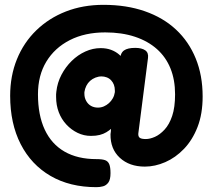

<svg xmlns="http://www.w3.org/2000/svg" viewBox="-20 -640 879 794"><path d="M379 134Q269 134 189 87.5Q109 41 65.5 -44Q22 -129 22 -244Q22 -326 50 -395Q78 -464 130 -514.5Q182 -565 252.5 -592.5Q323 -620 408 -620Q503 -620 579 -593.5Q655 -567 708 -517.5Q761 -468 789.5 -398Q818 -328 818 -241Q818 -169 797 -115Q776 -61 741 -24.5Q706 12 663.5 30.5Q621 49 579 49Q515 49 475.5 12.5Q436 -24 437 -85Q438 -91 438.5 -97Q439 -103 439 -107Q431 -100 419.5 -93Q408 -86 392.5 -82Q377 -78 356 -78Q327 -78 301 -90.5Q275 -103 254.5 -125Q234 -147 223 -176Q212 -205 212 -239Q212 -245 212 -250.5Q212 -256 213 -261Q217 -298 234 -330.5Q251 -363 276.5 -388Q302 -413 333 -427Q364 -441 396 -441Q420 -441 439 -434Q458 -427 472 -415Q486 -403 492 -389L476 -394Q478 -421 493 -431.5Q508 -442 539 -442Q566 -442 580.5 -432Q595 -422 592 -400L552 -88Q551 -76 557.5 -70.5Q564 -65 583 -65Q600 -65 620.5 -74Q641 -83 660.5 -104Q680 -125 692 -160.5Q704 -196 704 -250Q704 -310 685 -357Q666 -404 629 -437Q592 -470 538 -488Q484 -506 415 -506Q331 -506 268.5 -474Q206 -442 171.5 -385Q137 -328 137 -250Q137 -164 165 -104Q193 -44 247 -13Q301 18 379 18Q403 18 415 22.5Q427 27 432 39.5Q437 52 437 76Q437 103 428 115Q419 127 406 130.5Q393 134 379 134ZM385 -195Q398 -195 409.5 -200Q421 -205 430.5 -213.5Q440 -222 446.5 -233.5Q453 -245 455 -259V-265Q455 -279 451 -289.5Q447 -300 439.5 -308Q432 -316 421.5 -320Q411 -324 400 -324Q387 -324 374.5 -319Q362 -314 352.5 -305.5Q343 -297 337 -285Q331 -273 329 -259V-252Q329 -236 336.5 -222.5Q344 -209 356.5 -202Q369 -195 385 -195Z"/></svg>

Font: Fredoka Light SemiBold
Style: Regular
Weight: 600
Version: Version 2.001